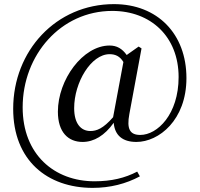

<svg xmlns="http://www.w3.org/2000/svg" viewBox="-20 -743 969 932"><path d="M642 -54C751 -54 885 -160 885 -364C885 -579 744 -723 533 -723C252 -723 44 -496 44 -215C44 35 209 169 430 169C515 169 592 149 659 113L646 90C587 121 521 137 439 137C244 137 90 7 90 -222C90 -476 275 -690 525 -690C712 -690 847 -565 847 -369C847 -188 744 -88 661 -88C611 -88 594 -116 608 -190L667 -508L653 -517L595 -476C573 -507 547 -522 512 -522C382 -522 261 -356 261 -201C261 -100 312 -54 381 -54C436 -54 488 -85 532 -147C537 -86 575 -54 642 -54ZM529 -174C481 -119 449 -107 419 -107C372 -107 340 -144 340 -218C340 -343 422 -480 512 -480C540 -480 562 -470 579 -442Z"/></svg>

Font: Noto Serif TC Medium
Style: Regular
Weight: 500
Designer: Ryoko NISHIZUKA 西塚涼子 (kana & ideographs); Frank Grießhammer (Latin, Greek & Cyrillic); Wenlong ZHANG 张文龙 (bopomofo); San
Foundry: Adobe
Version: Version 2.001;hotconv 1.1.0;makeotfexe 2.6.0